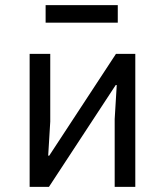

<svg xmlns="http://www.w3.org/2000/svg" viewBox="-20 -725 640 745"><path d="M157 -705H437V-637H157ZM95 -516H175V-253L167 -121H171L430 -516H505V0H425V-263L433 -395H429L170 0H95Z"/></svg>

Font: PlemolJP35 Console
Style: Regular
Weight: 400
Version: v2.0.3; ttfautohint (v1.8.4.7-5d5b-dirty) -l 6 -r 45 -G 200 